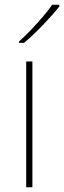

<svg xmlns="http://www.w3.org/2000/svg" viewBox="-20 -786 269 806"><path d="M116 0H90V-528H116ZM229 -759Q216 -742 198.5 -722.5Q181 -703 161.5 -682.5Q142 -662 121.5 -642.5Q101 -623 81 -606H60V-612Q83 -632 109.5 -660Q136 -688 160.5 -716.5Q185 -745 199 -766H229Z"/></svg>

Font: Noto Sans Cham Thin
Style: Regular
Weight: 250
Version: Version 2.002